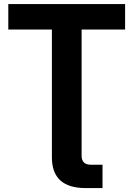

<svg xmlns="http://www.w3.org/2000/svg" viewBox="-20 -748 675 972"><path d="M413.1 204.1Q242.7 204.1 242.7 48.3V-598.6H22V-727.5H613.3V-598.6H393.1V40.5Q393.1 85.9 440.4 85.9H499V204.1Z"/></svg>

Font: Inter Display
Style: Bold
Weight: 700
Designer: Rasmus Andersson
Foundry: rsms
Version: Version 4.001;git-9221beed3